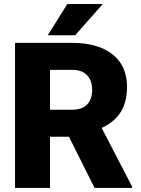

<svg xmlns="http://www.w3.org/2000/svg" viewBox="-20 -921 692 941"><path d="M317.9 -251H225.1V0H53.7V-710.9H333.5Q460 -710.9 531.2 -654.8Q602.5 -598.6 602.5 -496.1Q602.5 -421.9 572.5 -373Q542.5 -324.2 478.5 -293.9L627 -7.3V0H443.4ZM225.1 -383.3H333.5Q382.3 -383.3 407 -408.9Q431.6 -434.6 431.6 -480.5Q431.6 -526.4 406.7 -552.5Q381.8 -578.6 333.5 -578.6H225.1ZM310.1 -901.4H483.9L348.1 -748H213.9Z"/></svg>

Font: Roboto
Style: Regular
Weight: 900
Designer: Google
Version: Version 2.001171; 2014